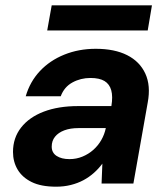

<svg xmlns="http://www.w3.org/2000/svg" viewBox="-20 -692 632 724"><path d="M192 12Q135 12 99.5 -5.5Q64 -23 46.5 -52.5Q29 -82 29 -119Q29 -172 59.5 -211Q90 -250 145 -271Q200 -292 275 -292H400Q406 -328 399.5 -351.5Q393 -375 374 -386.5Q355 -398 321 -398Q284 -398 253 -381Q222 -364 209 -329H77Q93 -384 130.5 -424Q168 -464 222.5 -486Q277 -508 341 -508Q412 -508 459.5 -484Q507 -460 528 -414.5Q549 -369 537 -305L483 0H363L366 -75Q352 -56 334 -40Q316 -24 294.5 -12.5Q273 -1 247 5.5Q221 12 192 12ZM242 -92Q268 -92 291 -101.5Q314 -111 332 -127Q350 -143 362 -164Q374 -185 379 -209H276Q245 -209 222.5 -200.5Q200 -192 187.5 -176.5Q175 -161 175 -139Q175 -116 193.5 -104Q212 -92 242 -92ZM158 -577 175 -672H553L537 -577Z"/></svg>

Font: DM Sans 24pt
Style: Bold Italic
Weight: 700
Italic angle: -10°
Designer: Colophon Foundry, Jonny Pinhorn
Foundry: Colophon Foundry
Version: Version 4.004;gftools[0.9.30]